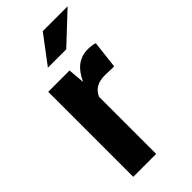

<svg xmlns="http://www.w3.org/2000/svg" viewBox="-232 -789 844 844"><g transform="rotate(-45 190.0 -367.0)"><path d="M242.5 -604.5H128.5L226 -734H380.5ZM197 0H54.5V-528.5H187L193.5 -453L194.5 -452.5Q233 -538 309.5 -538Q333.5 -538 353.5 -532L338.5 -402.5L280.5 -404Q218.5 -404 197 -355.5Z"/></g></svg>

Font: Roberto Sans
Style: Bold
Weight: 700
Designer: Google (font) & Cristiano Sobral (main changes)
Version: Version 1.000;October 12, 2021;FontCreator 14.0.0.2814 64-bi